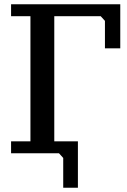

<svg xmlns="http://www.w3.org/2000/svg" viewBox="-20 -720 597 902"><path d="M32 0V-56H123V-644H32V-700H545V-493H473V-622L453 -644H235V-56H346V162H277V22L257 0Z"/></svg>

Font: PT Serif Caption
Style: Regular
Weight: 400
Designer: A.Korolkova, O.Umpeleva, V.Yefimov
Foundry: ParaType Ltd
Version: Version 1.000W OFL